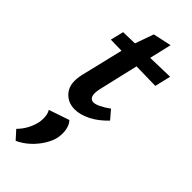

<svg xmlns="http://www.w3.org/2000/svg" viewBox="-271 -561 907 907"><g transform="rotate(45 183.0 -107.5)"><path d="M156 9Q107 9 78.5 -27.5Q50 -64 66 -132L126 -382L170 -506L262 -526L173 -144Q165 -108 172 -92.5Q179 -77 195 -77Q209 -77 229.5 -87Q250 -97 275 -115L312 -72Q274 -32 233 -11.5Q192 9 156 9ZM44 -345 60 -411 366 -419 347 -339ZM64 311 26 269Q46 249 60 223.5Q74 198 80 170Q84 148 81.5 128Q79 108 71 97L174 62Q189 78 194 103Q199 128 194 158Q188 186 169.5 216Q151 246 124 271Q97 296 64 311Z"/></g></svg>

Font: Ysabeau Office
Style: Bold Italic
Weight: 700
Italic angle: -12°
Designer: Christian Thalmann (Catharsis Fonts)
Version: Version 2.001;gftools[0.9.30]; featfreeze: tnum,lnum,ss02